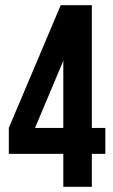

<svg xmlns="http://www.w3.org/2000/svg" viewBox="-20 -720 436 740"><path d="M14 -227 214 -700H334V-227H386V-127H334V0H224V-127H14ZM224 -227V-486L115 -227Z"/></svg>

Font: Bebas Neue
Style: Regular
Weight: 400
Designer: Ryoichi Tsunekawa
Foundry: Ryoichi Tsunekawa
Version: Version 1.300